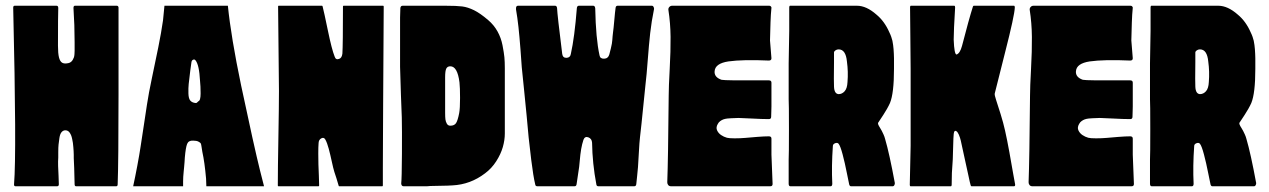

<svg xmlns="http://www.w3.org/2000/svg" viewBox="-20 -649 4422 669"><path d="M393 -623Q393 -623 393 -569.5Q393 -516 393 -440Q393 -364 393 -322Q393 -83 390 -7Q390 0 385 0H245Q240 0 240 -7Q240 -8 239.5 -25Q239 -42 238.5 -64Q238 -86 237 -98Q237 -101 237 -109.5Q237 -118 236.5 -123Q236 -128 235.5 -136.5Q235 -145 234 -151Q233 -157 231.5 -164.5Q230 -172 228 -177Q226 -182 223 -186.5Q220 -191 216 -193Q212 -195 208 -195Q200 -195 194.5 -188.5Q189 -182 187 -168Q185 -154 184 -145Q183 -136 183 -118.5Q183 -101 183 -100Q182 -87 182.5 -70.5Q183 -54 184 -37Q185 -20 185 -7Q185 0 179 0H34Q28 0 29 -8Q38 -116 26 -622Q26 -629 31 -629H177Q183 -629 183 -621Q182 -597 182 -490Q182 -463 185.5 -449Q189 -435 196.5 -430.5Q204 -426 218 -429Q223 -430 227 -433Q231 -436 233.5 -440.5Q236 -445 237.5 -449Q239 -453 239.5 -460.5Q240 -468 240 -472.5Q240 -477 240 -487Q240 -497 240 -502Q240 -562 236 -621Q236 -629 241 -629H387Q392 -629 393 -623Z M886 -55Q894 -24 900 0H699Q698 -22 698 -27Q693 -84 685 -120Q684 -125 682.5 -136Q681 -147 679.5 -149.5Q678 -152 671.5 -155.5Q665 -159 653 -159Q637 -160 632 -147.5Q627 -135 624 -100Q624 -97 623 -84Q622 -71 621.5 -66.5Q621 -62 620 -51Q619 -40 618.5 -33Q618 -26 618 -17Q618 -8 618 0H444Q451 -32 458.5 -72Q466 -112 470 -139Q474 -166 481.5 -214.5Q489 -263 492 -284Q498 -324 509.5 -378Q521 -432 531.5 -484Q542 -536 548 -578Q551 -604 553 -629H774Q785 -520 820 -352Q866 -135 886 -55ZM647 -432Q646 -422 643 -403Q639 -371 637.5 -356.5Q636 -342 636.5 -323.5Q637 -305 643.5 -298Q650 -291 662 -290Q663 -290 663 -290Q665 -290 667.5 -292.5Q670 -295 671 -296Q679 -298 679 -323.5Q679 -349 677 -367Q674 -424 661 -439Q658 -443 653 -441Q648 -439 647 -432Z M1315 -286Q1315 -255 1314.5 -180Q1314 -105 1314 -64.5Q1314 -24 1314 -3Q1314 0 1312 0H1162Q1160 0 1160 -2Q1152 -30 1145 -50Q1141 -63 1136 -86.5Q1131 -110 1125.5 -130.5Q1120 -151 1114 -162Q1109 -172 1099.5 -167Q1090 -162 1090 -149Q1089 -137 1089 -114.5Q1089 -92 1089.5 -76Q1090 -60 1091 -37.5Q1092 -15 1092 -3Q1092 0 1090 0H950Q948 0 948 -3Q948 -60 950 -169.5Q952 -279 952 -332L949 -627Q949 -629 951 -629H1102Q1103 -629 1104 -627Q1109 -608 1122.5 -542.5Q1136 -477 1146 -452Q1150 -439 1162 -444Q1171 -447 1173 -462Q1175 -492 1175 -626Q1175 -629 1177 -629H1315Q1317 -629 1317 -626Q1317 -625 1317 -624Q1317 -565 1316 -452Q1315 -339 1315 -286Z M1739 -184Q1739 -161 1732 -136.5Q1725 -112 1709 -87Q1693 -62 1670 -45Q1619 -6 1556 -3Q1546 -2 1508 -1.5Q1470 -1 1468 0H1386Q1382 0 1380 -3Q1378 -6 1378 -10Q1380 -26 1380.5 -113.5Q1381 -201 1380 -240Q1379 -254 1377 -318Q1375 -382 1374 -416V-588Q1374 -599 1375 -621Q1376 -629 1383 -629H1511H1512H1513H1514H1515H1516H1517H1518H1519H1520H1521H1522H1523H1532Q1572 -629 1591 -626.5Q1610 -624 1631.5 -613.5Q1653 -603 1681 -579Q1701 -562 1713.5 -539.5Q1726 -517 1731 -491Q1736 -465 1737.5 -449.5Q1739 -434 1739 -411Q1739 -406 1739 -404Q1739 -379 1739 -342Q1739 -305 1739 -246.5Q1739 -188 1739 -184ZM1580 -255Q1583 -271 1583 -307.5Q1583 -344 1581 -362Q1574 -418 1549 -418Q1539 -418 1535 -410Q1531 -402 1531 -380V-256Q1531 -241 1532 -233Q1533 -225 1537 -218Q1541 -211 1549 -211Q1563 -211 1569 -220Q1575 -229 1580 -255Z M2132 -629H2252Q2255 -629 2257 -625.5Q2259 -622 2259 -618Q2250 -574 2245.5 -533.5Q2241 -493 2237 -439.5Q2233 -386 2229 -353Q2211 -174 2210 -171Q2208 -155 2206 -117Q2204 -79 2203 -67Q2202 -56 2200 -35.5Q2198 -15 2197 -7Q2196 0 2190 0H2065Q2059 0 2058 -6Q2044 -80 2043 -152Q2042 -166 2030 -170.5Q2018 -175 2013 -162Q2008 -147 2005 -129.5Q2002 -112 2000 -88Q1998 -64 1996 -54Q1994 -41 1992.5 -30.5Q1991 -20 1989 -7Q1988 0 1982 0H1852Q1846 0 1845 -6Q1838 -35 1831 -92Q1821 -171 1815 -246Q1812 -278 1806 -336.5Q1800 -395 1798 -415Q1797 -432 1793.5 -477.5Q1790 -523 1786.5 -555Q1783 -587 1778 -616Q1778 -617 1778 -618V-620Q1778 -629 1785 -629H1914Q1920 -629 1921 -621Q1922 -597 1939 -461Q1941 -447 1954 -447.5Q1967 -448 1969 -461Q1982 -519 1990 -621Q1991 -629 1997 -629H2047Q2053 -629 2054 -620Q2056 -515 2069 -456Q2071 -444 2085 -444.5Q2099 -445 2103 -459Q2106 -471 2108.5 -480.5Q2111 -490 2112 -497Q2113 -504 2113.5 -509.5Q2114 -515 2114.5 -522.5Q2115 -530 2116 -536Q2118 -550 2120.5 -579Q2123 -608 2125 -622Q2126 -629 2132 -629Z M2668 -166Q2668 -126 2668 -110L2672 -8Q2672 0 2664 0H2318Q2312 0 2308.5 -4Q2305 -8 2305 -14Q2308 -91 2310 -316Q2310 -345 2313.5 -408.5Q2317 -472 2316.5 -520.5Q2316 -569 2309 -614Q2308 -620 2312 -624.5Q2316 -629 2322 -629H2660Q2666 -629 2668 -623V-622Q2668 -621 2666 -598Q2665 -589 2663 -508L2668 -446Q2668 -438 2659 -438Q2568 -442 2518 -435Q2472 -428 2470 -401Q2468 -380 2494 -371Q2504 -368 2659 -369Q2668 -369 2668 -361V-278Q2668 -270 2667.5 -259Q2667 -248 2667 -242Q2667 -234 2659 -234Q2635 -234 2599.5 -236Q2564 -238 2553 -238Q2549 -238 2541 -237.5Q2533 -237 2527.5 -237Q2522 -237 2514 -236Q2506 -235 2500.5 -233Q2495 -231 2489.5 -227Q2484 -223 2481 -217Q2474 -205 2478.5 -195Q2483 -185 2492.5 -178.5Q2502 -172 2513 -169Q2520 -167 2540 -167Q2560 -167 2576.5 -168.5Q2593 -170 2618 -172Q2643 -174 2659 -174Q2668 -174 2668 -166Z M3064 -165Q3079 -114 3098 -11Q3098 -7 3096 -3.5Q3094 0 3091 0H2945Q2941 0 2939 -6Q2938 -9 2931 -45Q2924 -81 2916 -111Q2908 -141 2902 -148Q2898 -153 2890 -150Q2882 -147 2882 -140Q2877 -69 2880 -9Q2880 0 2874 0H2734Q2728 0 2728 -9V-93Q2729 -107 2729 -199Q2729 -291 2728 -303V-304V-428Q2731 -558 2730 -623Q2730 -629 2733 -629H2966Q2999 -629 3034 -598Q3062 -575 3079 -536Q3083 -528 3085.5 -520.5Q3088 -513 3089.5 -507Q3091 -501 3092 -492Q3093 -483 3093.5 -478Q3094 -473 3094.5 -461.5Q3095 -450 3095 -446Q3095 -442 3095 -428Q3095 -414 3095 -409Q3095 -324 3081 -290Q3077 -281 3070.5 -269.5Q3064 -258 3058 -249Q3052 -240 3047.5 -233Q3043 -226 3042.5 -225.5Q3042 -225 3042 -225Q3042 -225 3042 -224Q3040 -223 3039.5 -220.5Q3039 -218 3040 -215.5Q3041 -213 3042.5 -210Q3044 -207 3047 -202.5Q3050 -198 3052.5 -193Q3055 -188 3058.5 -180.5Q3062 -173 3064 -165ZM2933 -363Q2936 -399 2931 -435Q2927 -477 2902 -477Q2896 -477 2891 -473.5Q2886 -470 2886 -466Q2886 -462 2886 -456.5Q2886 -451 2886 -445.5Q2886 -440 2886 -433Q2885 -360 2886 -347Q2887 -322 2902 -321Q2914 -321 2923 -331Q2932 -341 2933 -363Z M3482 -194Q3489 -163 3497 -119Q3505 -75 3510.5 -42.5Q3516 -10 3517 -7Q3518 0 3513 0H3365Q3363 0 3362 -4Q3360 -10 3354.5 -36.5Q3349 -63 3343 -89Q3337 -115 3332 -139.5Q3327 -164 3325 -169Q3317 -194 3308 -193Q3306 -192 3304.5 -189.5Q3303 -187 3302 -166Q3301 -145 3300.5 -117.5Q3300 -90 3299 -81Q3296 -50 3296 -5Q3296 0 3293 0H3153Q3150 0 3150 -5L3153 -141V-408Q3153 -447 3152 -520Q3151 -593 3151 -624Q3151 -629 3154 -629H3305Q3308 -629 3308 -623Q3303 -541 3303 -511Q3305 -459 3313 -459Q3325 -463 3332 -489Q3356 -582 3370 -626Q3371 -629 3373 -629H3513Q3516 -629 3516 -623Q3515 -595 3482 -466Q3446 -325 3446 -323Q3445 -318 3451 -300Q3457 -282 3466.5 -251.5Q3476 -221 3482 -194Z M3927 -166Q3927 -126 3927 -110L3931 -8Q3931 0 3923 0H3577Q3571 0 3567.5 -4Q3564 -8 3564 -14Q3567 -91 3569 -316Q3569 -345 3572.5 -408.5Q3576 -472 3575.5 -520.5Q3575 -569 3568 -614Q3567 -620 3571 -624.5Q3575 -629 3581 -629H3919Q3925 -629 3927 -623V-622Q3927 -621 3925 -598Q3924 -589 3922 -508L3927 -446Q3927 -438 3918 -438Q3827 -442 3777 -435Q3731 -428 3729 -401Q3727 -380 3753 -371Q3763 -368 3918 -369Q3927 -369 3927 -361V-278Q3927 -270 3926.5 -259Q3926 -248 3926 -242Q3926 -234 3918 -234Q3894 -234 3858.5 -236Q3823 -238 3812 -238Q3808 -238 3800 -237.5Q3792 -237 3786.5 -237Q3781 -237 3773 -236Q3765 -235 3759.5 -233Q3754 -231 3748.5 -227Q3743 -223 3740 -217Q3733 -205 3737.5 -195Q3742 -185 3751.5 -178.5Q3761 -172 3772 -169Q3779 -167 3799 -167Q3819 -167 3835.5 -168.5Q3852 -170 3877 -172Q3902 -174 3918 -174Q3927 -174 3927 -166Z M4323 -165Q4338 -114 4357 -11Q4357 -7 4355 -3.5Q4353 0 4350 0H4204Q4200 0 4198 -6Q4197 -9 4190 -45Q4183 -81 4175 -111Q4167 -141 4161 -148Q4157 -153 4149 -150Q4141 -147 4141 -140Q4136 -69 4139 -9Q4139 0 4133 0H3993Q3987 0 3987 -9V-93Q3988 -107 3988 -199Q3988 -291 3987 -303V-304V-428Q3990 -558 3989 -623Q3989 -629 3992 -629H4225Q4258 -629 4293 -598Q4321 -575 4338 -536Q4342 -528 4344.5 -520.5Q4347 -513 4348.5 -507Q4350 -501 4351 -492Q4352 -483 4352.5 -478Q4353 -473 4353.5 -461.5Q4354 -450 4354 -446Q4354 -442 4354 -428Q4354 -414 4354 -409Q4354 -324 4340 -290Q4336 -281 4329.5 -269.5Q4323 -258 4317 -249Q4311 -240 4306.5 -233Q4302 -226 4301.5 -225.5Q4301 -225 4301 -225Q4301 -225 4301 -224Q4299 -223 4298.5 -220.5Q4298 -218 4299 -215.5Q4300 -213 4301.5 -210Q4303 -207 4306 -202.5Q4309 -198 4311.5 -193Q4314 -188 4317.5 -180.5Q4321 -173 4323 -165ZM4192 -363Q4195 -399 4190 -435Q4186 -477 4161 -477Q4155 -477 4150 -473.5Q4145 -470 4145 -466Q4145 -462 4145 -456.5Q4145 -451 4145 -445.5Q4145 -440 4145 -433Q4144 -360 4145 -347Q4146 -322 4161 -321Q4173 -321 4182 -331Q4191 -341 4192 -363Z"/></svg>

Font: Cubao Free Narrow
Style: Narrow
Weight: 400
Width: 3
Designer: Aaron Amar
Version: Version 001.001